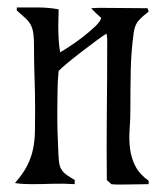

<svg xmlns="http://www.w3.org/2000/svg" viewBox="-20 -493 438 514"><path d="M25 -473Q51 -473 81 -473Q111 -473 137 -468L136 -424Q136 -406 137 -388Q138 -370 141 -353Q150 -358 167.5 -369.5Q185 -381 203 -395Q221 -409 235 -422.5Q249 -436 251 -445Q238 -456 224 -471L244 -472L375 -471L378 -462Q362 -450 351.5 -438.5Q341 -427 338 -406Q331 -355 330 -304Q329 -253 329 -201Q329 -174 327 -147.5Q325 -121 328 -96Q331 -71 342 -49Q353 -27 378 -9V0L311 1Q303 1 294.5 1Q286 1 278 0L266 -11Q265 -102 266 -192.5Q267 -283 267 -374Q267 -381 267 -388Q267 -395 265 -403Q258 -399 239 -385Q220 -371 198.5 -354.5Q177 -338 159 -323Q141 -308 137 -303Q134 -276 134 -247Q134 -234 133.5 -203.5Q133 -173 134 -139.5Q135 -106 136.5 -77.5Q138 -49 143 -42Q149 -31 159.5 -24Q170 -17 180 -11V0Q150 -2 120 -1Q90 0 61 0Q39 0 20 -3Q42 -28 53 -50Q64 -72 68.5 -94Q73 -116 73.5 -141Q74 -166 74 -199Q74 -242 72.5 -284Q71 -326 71 -369Q71 -389 69.5 -401.5Q68 -414 63.5 -424Q59 -434 49.5 -443Q40 -452 25 -465Z"/></svg>

Font: Germanica
Style: Regular
Weight: 400
Designer: Peter Wiegel
Foundry: Peter Wiegel